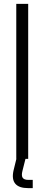

<svg xmlns="http://www.w3.org/2000/svg" viewBox="-20 -820 230 991"><path d="M64 0V-800H125.5V0ZM149 151H125.5Q78.5 151 59.2 128.5Q40 106 49.5 61.5L64.5 0H111.5L96 61.5Q89.5 86.5 97 97.5Q104.5 108.5 126.5 108.5H149Z"/></svg>

Font: Big Shoulders Text Thin Light
Style: Regular
Weight: 300
Version: Version 2.002